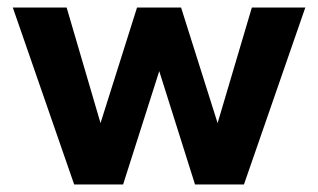

<svg xmlns="http://www.w3.org/2000/svg" viewBox="-20 -490 846 510"><path d="M628 0H498L403 -301L307 0H177L14 -470H157L247 -163L344 -470H461L558 -163L649 -470H791Z"/></svg>

Font: Gantari
Style: Bold
Weight: 700
Designer: Anugrah Pasau
Foundry: Lafontype
Version: Version 1.000